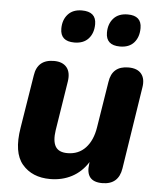

<svg xmlns="http://www.w3.org/2000/svg" viewBox="-53 -773 695 830"><g transform="rotate(5 295.0 -358.0)"><path d="M195 11Q117 11 74 -39.5Q31 -90 49 -199L86 -429Q96 -499 168 -499Q205 -499 223 -477.5Q241 -456 235 -416L201 -201Q194 -154 208 -130.5Q222 -107 260 -107Q308 -107 338.5 -139.5Q369 -172 378 -229L410 -429Q420 -499 491 -499Q530 -499 547.5 -477Q565 -455 558 -416L503 -62Q492 9 421 9Q347 9 358 -69L359 -77Q331 -33 289 -11Q247 11 195 11ZM446 -586Q385 -586 385 -641Q385 -679 406.5 -703Q428 -727 468 -727Q528 -727 528 -673Q528 -634 507 -610Q486 -586 446 -586ZM248 -586Q187 -586 187 -641Q187 -679 208.5 -703Q230 -727 269 -727Q331 -727 331 -673Q331 -634 309.5 -610Q288 -586 248 -586Z"/></g></svg>

Font: Nunito ExtraBold
Style: Italic
Weight: 800
Italic angle: -9°
Designer: Vernon Adams
Foundry: Vernon Adams
Version: Version 3.601; ttfautohint (v1.8.2.53-6de2)